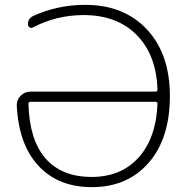

<svg xmlns="http://www.w3.org/2000/svg" viewBox="-20 -760 761 790"><path d="M106 -341Q97 -341 97 -333Q101 -184 167.5 -108Q234 -32 357 -32Q478 -32 550 -111.5Q622 -191 628 -332Q628 -341 620 -341ZM358 10Q220 10 138.5 -77.5Q57 -165 49 -325Q48 -349 65 -366Q82 -383 106 -383H620Q628 -383 628 -392Q623 -535 542 -616.5Q461 -698 324 -698Q213 -698 115 -647Q108 -643 101.5 -647.5Q95 -652 95 -660Q95 -684 116 -694Q216 -740 331 -740Q490 -740 584.5 -639Q679 -538 679 -365Q679 -190 591.5 -90Q504 10 358 10Z"/></svg>

Font: Rounded Mplus 1c Light
Style: Regular
Weight: 300
Version: Version 1.059.20150529